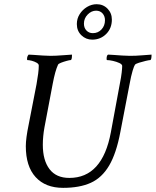

<svg xmlns="http://www.w3.org/2000/svg" viewBox="-20 -906 751 926"><path d="M284.2 0Q199.2 0 151.9 -51.8Q104.5 -103.5 104.5 -201.2Q104.5 -219.7 107.9 -245.6Q111.3 -271.5 118.2 -304.7L156.2 -500Q161.1 -528.3 164.1 -550.8Q167 -573.2 167 -589.8Q167 -597.7 156.7 -603.5Q146.5 -609.4 133.8 -612.8Q121.1 -616.2 112.3 -616.2Q110.4 -616.2 110.4 -621.1Q110.4 -634.8 118.2 -642.6Q126 -642.6 145 -641.1Q164.1 -639.6 186 -638.2Q208 -636.7 223.6 -636.7Q248 -636.7 284.2 -639.6Q321.3 -642.6 327.1 -642.6V-639.6Q327.1 -616.2 320.3 -616.2Q315.4 -616.2 301.3 -612.3Q287.1 -608.4 274.4 -603.5Q261.7 -598.6 259.8 -593.8Q246.1 -564.5 234.4 -502.9L194.3 -291Q190.4 -269.5 188.5 -248.5Q186.5 -227.5 186.5 -208Q186.5 -132.8 218.8 -90.3Q251 -47.9 314.5 -47.9Q473.6 -47.9 514.6 -267.6L557.6 -500Q564.5 -534.2 566.9 -556.2Q569.3 -578.1 569.3 -587.9Q569.3 -595.7 555.7 -602.1Q542 -608.4 524.9 -612.3Q507.8 -616.2 496.1 -616.2Q494.1 -616.2 494.1 -622.1Q494.1 -638.7 501 -642.6Q508.8 -642.6 527.8 -641.1Q546.9 -639.6 568.8 -638.2Q590.8 -636.7 606.4 -636.7Q635.7 -636.7 664.6 -639.2Q693.4 -641.6 710.9 -642.6Q710.9 -616.2 704.1 -616.2Q699.2 -616.2 682.6 -612.3Q666 -608.4 650.4 -603.5Q634.8 -598.6 630.9 -593.8Q627 -588.9 619.6 -564.9Q612.3 -541 604.5 -498L560.5 -269.5Q541 -166 506.3 -107.4Q471.7 -48.8 418 -24.4Q364.3 0 284.2 0ZM424.8 -714.8Q394.5 -714.8 372.6 -735.8Q350.6 -756.8 350.6 -790Q350.6 -816.4 364.3 -837.9Q377.9 -859.4 399.9 -872.6Q421.9 -885.7 446.3 -885.7Q477.5 -885.7 498.5 -864.3Q519.5 -842.8 519.5 -811.5Q519.5 -769.5 492.2 -742.2Q464.8 -714.8 424.8 -714.8ZM427.7 -746.1Q453.1 -746.1 469.7 -764.2Q486.3 -782.2 486.3 -808.6Q486.3 -828.1 474.6 -841.3Q462.9 -854.5 443.4 -854.5Q420.9 -854.5 402.8 -835.9Q384.8 -817.4 384.8 -792Q384.8 -771.5 397 -758.8Q409.2 -746.1 427.7 -746.1Z"/></svg>

Font: Crimson Text
Style: Italic
Weight: 400
Italic angle: -11°
Designer: Sebastian Kosch
Foundry: Sebastian Kosch
Version: Version 1.100; ttfautohint (v1.8.4)